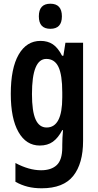

<svg xmlns="http://www.w3.org/2000/svg" viewBox="-20 -773 526 1033"><path d="M198 -553Q237 -553 264.5 -534.5Q292 -516 314 -473H321L332 -543H427V-15Q427 107 374 173.5Q321 240 204 240Q163 240 129 231.5Q95 223 63 205V104Q136 143 201 143Q256 143 285.5 115Q315 87 315 20V7Q315 -9 316 -31Q317 -53 319 -73H315Q293 -31 264.5 -10.5Q236 10 194 10Q121 10 79.5 -62.5Q38 -135 38 -268Q38 -406 80.5 -479.5Q123 -553 198 -553ZM229 -456Q152 -456 152 -267Q152 -174 171.5 -130.5Q191 -87 231 -87Q315 -87 315 -249V-276Q315 -370 294.5 -413Q274 -456 229 -456ZM251 -753Q313 -753 313 -685Q313 -618 251 -618Q189 -618 189 -685Q189 -753 251 -753Z"/></svg>

Font: Noto Sans Lao ExtraCondensed SemiBold
Style: Regular
Weight: 600
Width: 2
Designer: Monotype Design Team
Foundry: Monotype Imaging Inc.
Version: Version 2.003; ttfautohint (v1.8.4.7-5d5b)